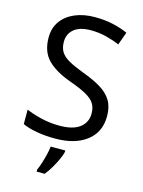

<svg xmlns="http://www.w3.org/2000/svg" viewBox="-137 -803 824 1104"><g transform="rotate(15 274.5 -251.5)"><path d="M502 -191Q502 -96 433 -43Q364 10 247 10Q187 10 136 1Q85 -8 51 -24V-110Q87 -94 140.5 -81Q194 -68 251 -68Q331 -68 371.5 -99Q412 -130 412 -183Q412 -218 397 -242Q382 -266 345.5 -286.5Q309 -307 244 -330Q153 -363 106.5 -411Q60 -459 60 -542Q60 -599 89 -639.5Q118 -680 169.5 -702Q221 -724 288 -724Q347 -724 396 -713Q445 -702 485 -684L457 -607Q420 -623 376.5 -634Q333 -645 286 -645Q219 -645 185 -616.5Q151 -588 151 -541Q151 -505 166 -481Q181 -457 215 -438Q249 -419 307 -397Q370 -374 413.5 -347.5Q457 -321 479.5 -284Q502 -247 502 -191ZM321 70Q317 88 304.5 115.5Q292 143 275.5 171Q259 199 241 221H193V209Q201 192 209.5 165.5Q218 139 225 110.5Q232 82 234 61H321Z"/></g></svg>

Font: Noto Sans
Style: Regular
Weight: 400
Designer: Monotype Design Team
Foundry: Monotype Imaging Inc.
Version: Version 2.007